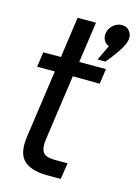

<svg xmlns="http://www.w3.org/2000/svg" viewBox="-117 -835 645 901"><g transform="rotate(15 205.0 -385.0)"><path d="M327.1 -659.2Q311 -665 302.5 -680.2Q293.9 -695.3 296.9 -713.9Q299.8 -736.8 318.8 -753.9Q337.9 -771 361.8 -771Q384.8 -771 398.4 -754.2Q412.1 -737.3 409.2 -713.9Q405.3 -686.5 377.4 -646.7Q349.6 -606.9 329.1 -585H292ZM210 1Q172.4 1 145.3 -5.4Q118.2 -11.7 96.7 -27.6Q75.2 -43.5 67.4 -74Q59.6 -104.5 65.9 -148.9L112.8 -479H26.9L37.1 -551.8H123L150.9 -750H240.2L211.9 -551.8H341.8L331.1 -478L200.2 -479L154.8 -159.2Q148.9 -118.7 161.9 -98.4Q174.8 -78.1 221.2 -78.1H282.2L270 1Z"/></g></svg>

Font: Oakes Grotesk
Style: Italic
Weight: 400
Italic angle: -8°
Designer: Samuel Oakes
Foundry: Samuel Oakes
Version: Version 1.000;PS 001.000;hotconv 1.0.88;makeotf.lib2.5.64775